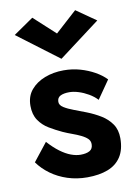

<svg xmlns="http://www.w3.org/2000/svg" viewBox="-84 -780 608 852"><g transform="rotate(-10 220.0 -354.0)"><path d="M315 -724 404 -662 218 -522 32 -662 122 -724 218 -636ZM86 -171Q112 -142 137 -123.5Q162 -105 185 -96.5Q208 -88 228 -88Q254 -88 269 -96.5Q284 -105 284 -126Q284 -141 273.5 -151Q263 -161 245.5 -169.5Q228 -178 207 -185.5Q186 -193 166 -202Q136 -216 108.5 -232.5Q81 -249 63.5 -275Q46 -301 46 -340Q46 -383 70 -411.5Q94 -440 133 -455Q172 -470 218 -470Q257 -470 292 -460Q327 -450 356.5 -433.5Q386 -417 406 -396L349 -314Q333 -331 311.5 -343.5Q290 -356 267.5 -363Q245 -370 226 -370Q201 -370 186 -362.5Q171 -355 171 -336Q171 -321 188.5 -310Q206 -299 233 -289Q260 -279 288 -268Q321 -255 349.5 -237.5Q378 -220 396 -194Q414 -168 414 -130Q414 -79 393 -46.5Q372 -14 333 1Q294 16 240 16Q193 16 151.5 2.5Q110 -11 77 -35Q44 -59 22 -90Z"/></g></svg>

Font: Venryn Sans SemiBold
Style: Regular
Weight: 600
Designer: Owen Earl, indestructible type* (font) & Cristiano Sobral (main changes)
Version: Version 3.60;October 28, 2020;FontCreator 13.0.0.2681 64-bit